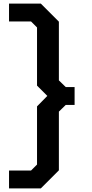

<svg xmlns="http://www.w3.org/2000/svg" viewBox="-20 -856 508 1063"><path d="M30 187V88H152L185 55V-267L242 -325L185 -382V-704L152 -737H30V-836H206L306 -736V-411L344 -374H393V-275H344L306 -238V87L206 187Z"/></svg>

Font: Tomorrow Medium
Style: Regular
Weight: 500
Designer: Tony de Marco, Monica Rizzolli
Foundry: Just in Type
Version: Version 2.002